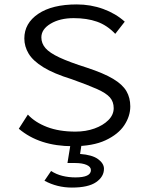

<svg xmlns="http://www.w3.org/2000/svg" viewBox="-20 -651 665 868"><path d="M309 10Q158 10 65 -69L106 -133Q138 -98 192.5 -77Q247 -56 321 -56Q368 -56 407 -70Q446 -84 470 -108Q494 -132 494 -162Q494 -191 477 -210.5Q460 -230 418.5 -248.5Q377 -267 304 -293Q223 -318 176 -347Q129 -376 109.5 -408.5Q90 -441 90 -477Q90 -546 153 -588.5Q216 -631 327 -631Q390 -631 446.5 -610.5Q503 -590 544 -553L501 -498Q464 -537 418.5 -553Q373 -569 313 -569Q251 -569 209 -544Q167 -519 167 -482Q167 -455 185.5 -433.5Q204 -412 249 -391Q294 -370 373 -345Q449 -320 491.5 -294.5Q534 -269 551.5 -239Q569 -209 569 -170Q569 -126 542 -85Q515 -44 457.5 -17Q400 10 309 10ZM305 197Q238 197 181 166L211 122Q234 137 262 144Q290 151 321 151Q391 151 391 118Q391 103 371.5 94.5Q352 86 320 86H285L299 0H349L342 45Q397 49 423.5 68.5Q450 88 450 112Q450 148 414.5 172.5Q379 197 305 197Z"/></svg>

Font: Inconsolata Expanded Thin
Style: Regular
Weight: 100
Width: 7
Monospace: yes
Designer: Raph Levien, Cyreal, Brenton Simpson
Foundry: Raph Levien, Cyreal, Google
Version: Version 3.100; ttfautohint (v1.8.4.7-5d5b)